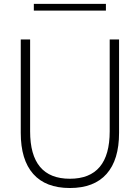

<svg xmlns="http://www.w3.org/2000/svg" viewBox="-20 -953 720 988"><path d="M339.5 14.5Q215 14.5 150.9 -58Q86.8 -130.5 86.8 -269.5V-750H135V-277.3Q135 -33.2 339.5 -33.2Q544.5 -33.2 544.5 -277.3V-750H592.7V-269.5Q592.7 -130.5 528.4 -58Q464.1 14.5 339.5 14.5ZM154.1 -898.6V-933.2H525V-898.6Z"/></svg>

Font: Spartan Light
Style: Regular
Weight: 300
Designer: Matt Bailey, Mirko Velimirovic
Foundry: Matt Bailey
Version: Version 1.005